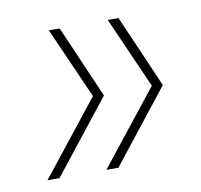

<svg xmlns="http://www.w3.org/2000/svg" viewBox="-51 -523 478 456"><g transform="rotate(-10 188.5 -295.0)"><path d="M120 -470 196 -295 58 -120H29L170 -298L94 -470ZM262 -470 338 -295 200 -120H171L312 -298L236 -470Z"/></g></svg>

Font: DM Sans 36pt Thin
Style: Italic
Weight: 250
Italic angle: -10°
Designer: Colophon Foundry, Jonny Pinhorn
Foundry: Colophon Foundry
Version: Version 4.004;gftools[0.9.30]